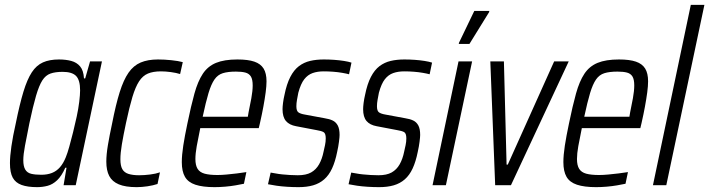

<svg xmlns="http://www.w3.org/2000/svg" viewBox="-20 -763 2922 791"><path d="M133 8Q94 8 69 -1Q44 -10 32.5 -31Q21 -52 21 -91Q21 -119 27 -160.5Q33 -202 45 -255Q61 -334 76.5 -385Q92 -436 111 -465Q130 -494 157 -506Q184 -518 223 -518Q251 -518 273.5 -512Q296 -506 310 -489.5Q324 -473 326 -440H331L351 -510H400L292 0H242L254 -72H249Q234 -38 215.5 -20.5Q197 -3 176 2.5Q155 8 133 8ZM150 -43Q175 -43 194 -50.5Q213 -58 227 -74Q241 -90 251 -115Q258 -132 265.5 -159Q273 -186 281 -218Q289 -250 296 -282.5Q303 -315 306.5 -344Q310 -373 310 -391Q310 -433 293.5 -450Q277 -467 238 -467Q208 -467 188 -460Q168 -453 154.5 -432Q141 -411 128.5 -368.5Q116 -326 101 -255Q90 -200 83 -163Q76 -126 76 -103Q76 -78 84 -64.5Q92 -51 108.5 -47Q125 -43 150 -43Z M543 8Q497 8 469.5 -3.5Q442 -15 430 -38Q418 -61 418 -97Q418 -126 424.5 -165Q431 -204 442 -255Q457 -332 473 -383Q489 -434 509.5 -463.5Q530 -493 559.5 -505.5Q589 -518 631 -518Q657 -518 686 -515Q715 -512 733 -507L722 -458Q706 -463 684 -466Q662 -469 643 -469Q611 -469 589.5 -460Q568 -451 553 -428Q538 -405 525.5 -363.5Q513 -322 499 -256Q488 -204 482 -168Q476 -132 476 -107Q476 -80 484 -66Q492 -52 509.5 -46.5Q527 -41 553 -41Q574 -41 598 -44Q622 -47 639 -53L629 -5Q611 1 587.5 4.5Q564 8 543 8Z M864 8Q815 8 785 -2Q755 -12 742 -34.5Q729 -57 729 -95Q729 -124 735 -163Q741 -202 752 -254Q767 -327 781 -377.5Q795 -428 815.5 -459Q836 -490 870 -504Q904 -518 958 -518Q1002 -518 1028 -509Q1054 -500 1066 -480.5Q1078 -461 1078 -428Q1078 -409 1074.5 -382.5Q1071 -356 1065 -323.5Q1059 -291 1051 -256L1046 -235H805Q796 -192 790.5 -161Q785 -130 785 -108Q785 -82 794 -67.5Q803 -53 823 -47.5Q843 -42 876 -42Q893 -42 914 -44Q935 -46 956 -48.5Q977 -51 995 -54L985 -6Q971 -3 951 0.5Q931 4 908 6Q885 8 864 8ZM815 -282H1001L1004 -300Q1010 -328 1015.5 -358.5Q1021 -389 1021 -411Q1021 -436 1013.5 -448Q1006 -460 991 -464Q976 -468 952 -468Q919 -468 898 -461.5Q877 -455 863.5 -435.5Q850 -416 839 -379.5Q828 -343 815 -282Z M1210 8Q1187 8 1163 6.5Q1139 5 1118.5 2Q1098 -1 1084 -4L1095 -52Q1103 -51 1115.5 -48.5Q1128 -46 1143.5 -44.5Q1159 -43 1175 -42Q1191 -41 1207 -41Q1241 -41 1261.5 -52.5Q1282 -64 1294.5 -86Q1307 -108 1313 -138Q1316 -151 1319 -165Q1322 -179 1322 -193Q1322 -214 1312.5 -219Q1303 -224 1284 -227L1200 -243Q1172 -248 1158 -264.5Q1144 -281 1144 -313Q1144 -323 1146 -339Q1148 -355 1152 -372Q1161 -417 1176 -446Q1191 -475 1211.5 -490.5Q1232 -506 1257.5 -512Q1283 -518 1314 -518Q1335 -518 1356.5 -516.5Q1378 -515 1397 -512Q1416 -509 1428 -505L1418 -457Q1407 -460 1389.5 -463Q1372 -466 1352.5 -467.5Q1333 -469 1313 -469Q1288 -469 1268 -462Q1248 -455 1233.5 -436.5Q1219 -418 1209 -381Q1206 -365 1203.5 -351.5Q1201 -338 1201 -325Q1201 -306 1209.5 -300Q1218 -294 1236 -291L1317 -276Q1337 -273 1350.5 -266.5Q1364 -260 1371.5 -246Q1379 -232 1379 -207Q1379 -199 1376.5 -179Q1374 -159 1369 -137Q1361 -97 1348 -69Q1335 -41 1315.5 -24Q1296 -7 1270 0.5Q1244 8 1210 8Z M1542 8Q1519 8 1495 6.5Q1471 5 1450.5 2Q1430 -1 1416 -4L1427 -52Q1435 -51 1447.5 -48.5Q1460 -46 1475.5 -44.5Q1491 -43 1507 -42Q1523 -41 1539 -41Q1573 -41 1593.5 -52.5Q1614 -64 1626.5 -86Q1639 -108 1645 -138Q1648 -151 1651 -165Q1654 -179 1654 -193Q1654 -214 1644.5 -219Q1635 -224 1616 -227L1532 -243Q1504 -248 1490 -264.5Q1476 -281 1476 -313Q1476 -323 1478 -339Q1480 -355 1484 -372Q1493 -417 1508 -446Q1523 -475 1543.5 -490.5Q1564 -506 1589.5 -512Q1615 -518 1646 -518Q1667 -518 1688.5 -516.5Q1710 -515 1729 -512Q1748 -509 1760 -505L1750 -457Q1739 -460 1721.5 -463Q1704 -466 1684.5 -467.5Q1665 -469 1645 -469Q1620 -469 1600 -462Q1580 -455 1565.5 -436.5Q1551 -418 1541 -381Q1538 -365 1535.5 -351.5Q1533 -338 1533 -325Q1533 -306 1541.5 -300Q1550 -294 1568 -291L1649 -276Q1669 -273 1682.5 -266.5Q1696 -260 1703.5 -246Q1711 -232 1711 -207Q1711 -199 1708.5 -179Q1706 -159 1701 -137Q1693 -97 1680 -69Q1667 -41 1647.5 -24Q1628 -7 1602 0.5Q1576 8 1542 8Z M1762 0 1869 -510H1925L1817 0ZM1870 -582 1871 -587 1934 -718H1996L1995 -713L1914 -582Z M2020 0 2000 -510H2056L2067 -85H2072L2263 -510H2323L2085 0Z M2436 8Q2387 8 2357 -2Q2327 -12 2314 -34.5Q2301 -57 2301 -95Q2301 -124 2307 -163Q2313 -202 2324 -254Q2339 -327 2353 -377.5Q2367 -428 2387.5 -459Q2408 -490 2442 -504Q2476 -518 2530 -518Q2574 -518 2600 -509Q2626 -500 2638 -480.5Q2650 -461 2650 -428Q2650 -409 2646.5 -382.5Q2643 -356 2637 -323.5Q2631 -291 2623 -256L2618 -235H2377Q2368 -192 2362.5 -161Q2357 -130 2357 -108Q2357 -82 2366 -67.5Q2375 -53 2395 -47.5Q2415 -42 2448 -42Q2465 -42 2486 -44Q2507 -46 2528 -48.5Q2549 -51 2567 -54L2557 -6Q2543 -3 2523 0.5Q2503 4 2480 6Q2457 8 2436 8ZM2387 -282H2573L2576 -300Q2582 -328 2587.5 -358.5Q2593 -389 2593 -411Q2593 -436 2585.5 -448Q2578 -460 2563 -464Q2548 -468 2524 -468Q2491 -468 2470 -461.5Q2449 -455 2435.5 -435.5Q2422 -416 2411 -379.5Q2400 -343 2387 -282Z M2670 0 2826 -743H2882L2725 0Z"/></svg>

Font: Saira Condensed Light
Style: Italic
Weight: 300
Width: 3
Italic angle: -12°
Designer: Hector Gatti with collaboration of the Omnibus-Type team
Foundry: Omnibus-Type
Version: Version 1.101